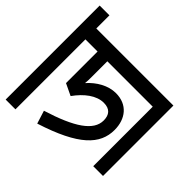

<svg xmlns="http://www.w3.org/2000/svg" viewBox="-150 -797 972 972"><g transform="rotate(-45 336.5 -311.0)"><path d="M75 -70V0H579V-552H673V-622H0V-552H501V-465H275L245 -402C301 -362 340 -311 340 -259C340 -215 316 -196 276 -196C204 -196 149 -277 97 -445L27 -423C99 -197 178 -123 281 -123C360 -123 418 -168 418 -250C418 -305 387 -358 343 -397C356 -395 372 -395 394 -395H501V-70Z"/></g></svg>

Font: Noto Sans Devanagari UI SemiCondensed
Style: Regular
Weight: 400
Width: 4
Designer: Jelle Bosma - Monotype Design Team
Foundry: Monotype Imaging Inc.
Version: Version 2.003